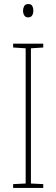

<svg xmlns="http://www.w3.org/2000/svg" viewBox="-20 -1023 278 950"><path d="M194 -93H45V-112L107 -115V-784L45 -788V-807H194V-788L133 -784V-115L194 -112ZM120 -1003Q135 -1003 140 -993Q145 -983 145 -971Q145 -956 139 -946.5Q133 -937 119 -937Q106 -937 100 -947Q94 -957 94 -970Q94 -982 99.5 -992.5Q105 -1003 120 -1003Z"/></svg>

Font: Noto Sans Kannada UI Condensed Thin
Style: Regular
Weight: 100
Width: 3
Designer: Jelle Bosma - Monotype Design Team
Foundry: Monotype Imaging Inc.
Version: Version 2.005; ttfautohint (v1.8.4.7-5d5b)